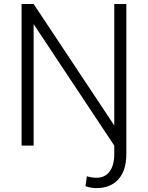

<svg xmlns="http://www.w3.org/2000/svg" viewBox="-20 -731 741 964"><path d="M88.4 -710.9H148.9L553.7 -101.1V-710.9H614.3V42Q614.3 125 574.5 169.2Q534.7 213.4 464.8 213.4Q437.5 213.4 409.2 204.1L416 153.8Q423.8 156.7 438.5 159.2Q453.1 161.6 463.9 161.6Q506.8 161.6 530.3 130.1Q553.7 98.6 553.7 42V0L148.9 -609.9V0H88.4Z"/></svg>

Font: Vazirmatn FD ExtraLight
Style: Regular
Weight: 200
Designer: Saber Rastikerdar
Foundry: Saber Rastikerdar
Version: Version 33.003